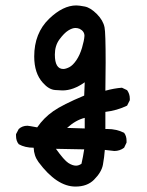

<svg xmlns="http://www.w3.org/2000/svg" viewBox="-20 -556 540 707"><path d="M258 131Q189 131 122 41Q105 18 104 -12Q72 -12 49 -25Q39 -37 39 -56V-62L49 -81Q62 -93 81 -93Q85 -93 117 -87Q141 -122 176 -146.5Q211 -171 290 -204L292 -253Q250 -223 210 -223Q207 -223 183.5 -224.5Q160 -226 138 -251Q106 -286 106 -348Q106 -434 161 -487Q212 -536 261 -536Q271 -536 292 -532Q313 -528 336.5 -504.5Q360 -481 365 -455Q369 -436 369 -326L368 -222Q401 -231 429 -233L448 -224Q458 -210 458 -193V-187L448 -167Q411 -149 368 -144V-81H376Q409 -81 437 -67Q446 -55 446 -38V-31L437 -12Q421 0 401 0L366 -4Q364 23 359 50.5Q354 78 326 106Q301 131 258 131ZM260 54Q270 54 280 47Q286 21 290 -6L186 -8Q216 34 231.5 44Q247 54 260 54ZM292 -83V-122Q259 -114 227 -85ZM213 -302Q222 -302 235 -308.5Q248 -315 261 -334Q274 -353 282 -380Q290 -407 291 -424Q291 -441 273 -450Q265 -453 258 -453Q246 -453 231 -443.5Q216 -434 199 -411Q182 -388 182 -355Q182 -302 213 -302Z"/></svg>

Font: Xiaolai SC
Style: Regular
Weight: 400
Designer: Nozomi Seto 瀬戸のぞみ
Version: Version 3.11;December 4, 2020;FontCreator 13.0.0.2613 64-bit